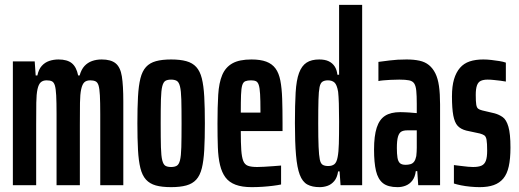

<svg xmlns="http://www.w3.org/2000/svg" viewBox="-20 -763 2138 791"><path d="M33 0V-510H123L127 -452H134Q139 -477 152 -491.5Q165 -506 183 -512Q201 -518 221 -518Q257 -518 276 -502.5Q295 -487 302 -452H308Q315 -477 328 -491Q341 -505 359 -511.5Q377 -518 399 -518Q437 -518 456.5 -502Q476 -486 482 -448.5Q488 -411 488 -345V0H393V-293Q393 -342 391.5 -370Q390 -398 386 -411Q382 -424 373.5 -428Q365 -432 352 -432Q336 -432 327.5 -424Q319 -416 314.5 -395.5Q310 -375 309.5 -339.5Q309 -304 309 -249V0H213V-293Q213 -342 211.5 -370Q210 -398 206 -411Q202 -424 194 -428Q186 -432 172 -432Q157 -432 148 -424Q139 -416 134.5 -395.5Q130 -375 129.5 -339.5Q129 -304 129 -249V0Z M685 8Q647 8 622 1Q597 -6 581.5 -23Q566 -40 558.5 -70Q551 -100 548.5 -145.5Q546 -191 546 -255Q546 -319 548.5 -364.5Q551 -410 558.5 -440Q566 -470 581.5 -487Q597 -504 622.5 -511Q648 -518 685 -518Q722 -518 747.5 -511Q773 -504 788.5 -487Q804 -470 811.5 -440Q819 -410 821.5 -364.5Q824 -319 824 -255Q824 -191 821.5 -145.5Q819 -100 811.5 -70Q804 -40 788.5 -23Q773 -6 747.5 1Q722 8 685 8ZM685 -75Q699 -75 708 -80Q717 -85 721.5 -102.5Q726 -120 727 -156.5Q728 -193 728 -255Q728 -317 727 -353Q726 -389 721.5 -407Q717 -425 708 -430Q699 -435 685 -435Q670 -435 661.5 -430Q653 -425 648.5 -407.5Q644 -390 643 -353.5Q642 -317 642 -255Q642 -193 643 -156.5Q644 -120 648.5 -102.5Q653 -85 661.5 -80Q670 -75 685 -75Z M1017 8Q977 8 950.5 -2Q924 -12 909 -32Q894 -52 886.5 -83Q879 -114 877.5 -156.5Q876 -199 876 -254Q876 -323 879 -372.5Q882 -422 895.5 -454Q909 -486 937.5 -502Q966 -518 1016 -518Q1053 -518 1077 -509Q1101 -500 1115 -481Q1129 -462 1135 -431Q1141 -400 1142.5 -356.5Q1144 -313 1144 -255V-223H972Q972 -174 974 -145Q976 -116 982 -100.5Q988 -85 1001.5 -80Q1015 -75 1040 -75Q1050 -75 1068.5 -76Q1087 -77 1106.5 -78.5Q1126 -80 1138 -81V-3Q1124 0 1104 2.5Q1084 5 1061.5 6.5Q1039 8 1017 8ZM1053 -279V-307Q1053 -350 1051.5 -375.5Q1050 -401 1046 -413Q1042 -425 1034.5 -428.5Q1027 -432 1014 -432Q1000 -432 991 -428.5Q982 -425 978 -412Q974 -399 973 -372Q972 -345 972 -299H1073Z M1297 8Q1266 8 1246 -3Q1226 -14 1215 -43Q1204 -72 1199.5 -124Q1195 -176 1195 -256Q1195 -331 1198 -382Q1201 -433 1212 -462.5Q1223 -492 1243 -505Q1263 -518 1295 -518Q1319 -518 1334.5 -510.5Q1350 -503 1359 -489Q1368 -475 1370 -455H1377V-743H1472V0H1383L1379 -57H1373Q1369 -31 1357 -17Q1345 -3 1329.5 2.5Q1314 8 1297 8ZM1332 -79Q1348 -79 1357.5 -86.5Q1367 -94 1371 -116Q1375 -136 1376 -171Q1377 -206 1377 -262Q1377 -306 1376 -336.5Q1375 -367 1373 -385Q1368 -414 1358 -423Q1348 -432 1331 -432Q1317 -432 1308.5 -426.5Q1300 -421 1296.5 -404Q1293 -387 1292 -351.5Q1291 -316 1291 -255Q1291 -194 1292.5 -158.5Q1294 -123 1297.5 -106Q1301 -89 1309.5 -84Q1318 -79 1332 -79Z M1618 8Q1578 8 1557.5 -8.5Q1537 -25 1529 -59Q1521 -93 1521 -147Q1521 -203 1532 -237Q1543 -271 1566.5 -286Q1590 -301 1629 -301Q1638 -301 1647.5 -300.5Q1657 -300 1666.5 -299.5Q1676 -299 1684 -298Q1692 -297 1697 -297V-335Q1697 -369 1695 -389Q1693 -409 1686.5 -419Q1680 -429 1665.5 -432Q1651 -435 1625 -435Q1605 -435 1588.5 -434Q1572 -433 1559.5 -432Q1547 -431 1539 -429V-508Q1555 -510 1585.5 -514Q1616 -518 1655 -518Q1685 -518 1708 -513Q1731 -508 1747 -495Q1763 -482 1773.5 -461Q1784 -440 1788.5 -408.5Q1793 -377 1793 -333V0H1703L1699 -58H1693Q1690 -34 1679 -19.5Q1668 -5 1652 1.5Q1636 8 1618 8ZM1651 -84Q1661 -84 1670.5 -86.5Q1680 -89 1686 -97Q1692 -105 1695 -120Q1697 -138 1697 -154.5Q1697 -171 1697 -194V-226H1658Q1642 -226 1633 -220.5Q1624 -215 1619.5 -199.5Q1615 -184 1615 -153Q1615 -129 1617.5 -113.5Q1620 -98 1627.5 -91Q1635 -84 1651 -84Z M1956 8Q1938 8 1917.5 6Q1897 4 1879.5 0.5Q1862 -3 1850 -7V-83Q1856 -82 1865.5 -81Q1875 -80 1886.5 -78.5Q1898 -77 1909 -76Q1920 -75 1929 -75Q1951 -75 1963.5 -80.5Q1976 -86 1981.5 -100.5Q1987 -115 1987 -142Q1987 -173 1984.5 -187Q1982 -201 1975 -205.5Q1968 -210 1957 -213L1901 -225Q1878 -231 1865.5 -244.5Q1853 -258 1847.5 -287Q1842 -316 1842 -366Q1842 -408 1850.5 -436.5Q1859 -465 1875 -483.5Q1891 -502 1915 -510Q1939 -518 1971 -518Q1987 -518 2004 -516Q2021 -514 2037 -511.5Q2053 -509 2064 -505V-427Q2055 -429 2041.5 -430.5Q2028 -432 2014.5 -433.5Q2001 -435 1989 -435Q1972 -435 1961 -430Q1950 -425 1945 -411Q1940 -397 1940 -372Q1940 -345 1942 -332.5Q1944 -320 1949.5 -315.5Q1955 -311 1967 -308L2018 -296Q2036 -291 2051 -280.5Q2066 -270 2074.5 -241Q2083 -212 2083 -155Q2083 -109 2076 -77.5Q2069 -46 2053.5 -27.5Q2038 -9 2014 -0.5Q1990 8 1956 8Z"/></svg>

Font: Saira UltraCondensed
Style: Bold
Weight: 700
Width: 1
Designer: Hector Gatti with collaboration of the Omnibus-Type team
Foundry: Omnibus-Type
Version: Version 1.101